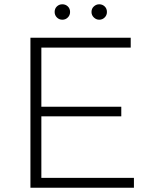

<svg xmlns="http://www.w3.org/2000/svg" viewBox="-20 -876 709 896"><path d="M167 -378H546V-333H167ZM173 -46H605V0H122V-700H590V-654H173ZM443 -784Q429 -784 418 -794.5Q407 -805 407 -820Q407 -836 418 -846Q429 -856 443 -856Q458 -856 468.5 -846Q479 -836 479 -820Q479 -805 468.5 -794.5Q458 -784 443 -784ZM271 -784Q256 -784 245.5 -794.5Q235 -805 235 -820Q235 -836 245.5 -846Q256 -856 271 -856Q286 -856 296.5 -846Q307 -836 307 -820Q307 -805 296.5 -794.5Q286 -784 271 -784Z"/></svg>

Font: MOST Montserrat Light
Style: Regular
Weight: 300
Designer: Julieta Ulanovsky
Foundry: Julieta Ulanovsky
Version: Version 8.000;March 11, 2024;FontCreator 15.0.0.2926 64-bit